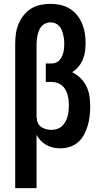

<svg xmlns="http://www.w3.org/2000/svg" viewBox="-20 -763 540 998"><path d="M59 215V-535Q59 -561 62.5 -587Q66 -613 76 -637.5Q86 -662 102.5 -683Q119 -704 141.5 -718Q164 -732 190 -737.5Q216 -743 242 -743Q268 -743 293.5 -737.5Q319 -732 341.5 -718.5Q364 -705 380.5 -684.5Q397 -664 407 -640Q417 -616 421 -590.5Q425 -565 425 -539Q425 -517 422 -495.5Q419 -474 410.5 -453.5Q402 -433 387.5 -416Q373 -399 355 -388Q379 -376 398.5 -357Q418 -338 429.5 -314Q441 -290 445 -263Q449 -236 449 -210Q449 -185 446 -159.5Q443 -134 436 -110Q429 -86 417 -63.5Q405 -41 386.5 -24.5Q368 -8 343.5 0Q319 8 294 8Q275 8 256.5 4Q238 0 221.5 -9Q205 -18 192 -31.5Q179 -45 170 -62V215ZM247 -88Q262 -88 276.5 -92.5Q291 -97 301.5 -106.5Q312 -116 319.5 -129.5Q327 -143 331 -157Q335 -171 336.5 -185.5Q338 -200 338 -215Q338 -229 336.5 -243Q335 -257 331 -271Q327 -285 320 -297.5Q313 -310 302 -319Q291 -328 277.5 -332.5Q264 -337 250 -337H218V-433H250Q261 -433 271.5 -437.5Q282 -442 289.5 -450.5Q297 -459 302 -469.5Q307 -480 309.5 -491Q312 -502 313 -513.5Q314 -525 314 -536Q314 -549 312.5 -561Q311 -573 308 -585Q305 -597 300 -608.5Q295 -620 286.5 -629Q278 -638 266 -642.5Q254 -647 242 -647Q230 -647 218 -642Q206 -637 197.5 -628Q189 -619 184 -607.5Q179 -596 176 -584Q173 -572 171.5 -559.5Q170 -547 170 -535V-154L171 -150Q171 -136 177 -123.5Q183 -111 194.5 -103Q206 -95 219.5 -91.5Q233 -88 247 -88Z"/></svg>

Font: Iosevka Curly
Style: Bold
Weight: 700
Monospace: yes
Designer: Belleve Invis
Foundry: Belleve Invis
Version: Version 22.1.2; ttfautohint (v1.8.4)